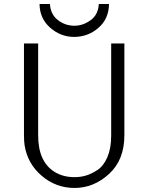

<svg xmlns="http://www.w3.org/2000/svg" viewBox="-20 -909 732 946"><path d="M98.1 -247.1V-694.8H168V-242.2Q168 -112.3 249 -62Q291 -36.1 347.2 -36.1Q375 -36.1 401.6 -43.5Q428.2 -50.8 459.2 -70.8Q490.2 -90.8 509 -134.5Q527.8 -178.2 527.8 -240.2V-694.8H592.8V-242.2Q592.8 -121.1 517.3 -52Q441.9 17.1 347.2 17.1Q255.4 17.1 185.3 -43Q115.2 -103 101.1 -193.8Q98.1 -211.9 98.1 -247.1ZM174.8 -889.2H226.1Q229 -838.4 264.9 -810.3Q300.8 -782.2 347.2 -782.2Q388.2 -782.2 426 -809.1Q463.9 -835.9 466.8 -889.2H517.1Q516.1 -815.9 464.6 -771.5Q413.1 -727.1 345.2 -727.1Q279.3 -727.1 227.5 -772.2Q175.8 -817.4 174.8 -889.2Z"/></svg>

Font: CMU Bright
Style: Roman
Weight: 500
Version: Version 0.7.0